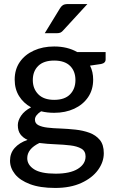

<svg xmlns="http://www.w3.org/2000/svg" viewBox="-20 -746 562 948"><path d="M252.5 182Q177.5 182 128 163.2Q78.5 144.5 54 113.8Q29.5 83 29.5 47.5Q29.5 10.5 52.2 -15.2Q75 -41 116 -55.5Q93.5 -65.5 80.8 -82.8Q68 -100 68 -128.5Q68 -150.5 84.2 -174.8Q100.5 -199 133.5 -216Q95.5 -237 74 -271.8Q52.5 -306.5 52.5 -353Q52.5 -403 77.5 -439.5Q102.5 -476 146.8 -496.2Q191 -516.5 247.5 -516.5Q313 -516.5 361 -489H501.5V-452.5Q501.5 -434.5 479 -430L424.5 -422Q440 -391.5 440 -353Q440 -303 415 -266.2Q390 -229.5 346.5 -209.2Q303 -189 247.5 -189Q213 -189 183 -196.5Q152.5 -176.5 152.5 -155.5Q152.5 -136.5 169.8 -127.8Q187 -119 215.2 -115.8Q243.5 -112.5 278 -111.5Q315 -110 352.5 -106Q390 -102 421.5 -90.5Q453 -79 472.8 -55.2Q492.5 -31.5 492.5 10.5Q492.5 54 464 93.2Q435.5 132.5 381.8 157.2Q328 182 252.5 182ZM254.5 111.5Q326 111.5 364.2 87.8Q402.5 64 402.5 26.5Q402.5 0 381.8 -12Q361 -24 327.8 -28Q294.5 -32 255.5 -33.5Q214 -35 174.5 -40Q114.5 -11 114.5 35Q114.5 68 148.2 89.8Q182 111.5 254.5 111.5ZM247.5 -253Q299.5 -253 326 -280.2Q352.5 -307.5 352.5 -350.5Q352.5 -394.5 325.8 -420.8Q299 -447 247.5 -447Q196 -447 169 -420.8Q142 -394.5 142 -350.5Q142 -308 169 -280.5Q196 -253 247.5 -253ZM260 -582H201L275 -703Q281.5 -714.5 290 -720.2Q298.5 -726 316 -726H411.5L293 -597Q286 -588.5 278.8 -585.2Q271.5 -582 260 -582Z"/></svg>

Font: Verano Sans Medium
Style: Regular
Weight: 500
Designer: Lukasz Dziedzic with Adam Twardoch and Botio Nikoltchev
Foundry: tyPoland Lukasz Dziedzic
Version: Version 3.001;December 28, 2019;FontCreator 12.0.0.2547 64-b